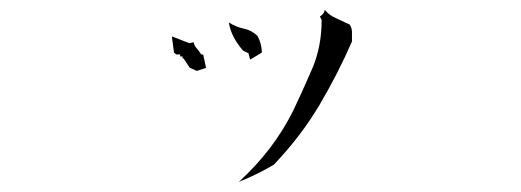

<svg xmlns="http://www.w3.org/2000/svg" viewBox="-20 -408 1040 383"><path d="M627.9 -388.2Q626.5 -380.4 618.2 -375L621.6 -368.2V-367.2Q621.6 -315.4 603 -271.5Q580.6 -219.7 564.5 -186.5Q524.9 -107.4 456.1 -44.9Q460.4 -47.4 465.3 -48.8Q497.6 -62.5 526.4 -79.6Q580.6 -136.7 617.2 -198.5Q653.8 -260.3 682.1 -325.2V-344.2Q682.1 -351.6 677.7 -358.9Q664.6 -365.2 649.4 -372.1Q637.2 -377.4 627.9 -388.2ZM331.5 -299.3H339.4V-295.4H344.2V-291.5H346.2L358.4 -272.9L372.6 -266.6L391.1 -272.5L385.3 -299.3H381.3Q377.4 -306.2 372.6 -311.3Q367.7 -316.4 366.2 -323.7L357.9 -321.8L322.8 -335.4L327.1 -303.2ZM464.8 -307.1 475.6 -301.8 479 -289.1 502.4 -303.2Q502 -320.8 493.7 -336.4Q481.9 -347.7 466.6 -350.8Q451.2 -354 437 -362.8H436.5Q439 -348.1 445.8 -334.7Q452.6 -321.3 464.8 -307.1Z"/></svg>

Font: Bakudai
Style: Light
Weight: 300
Version: Version 1.48